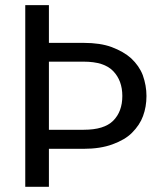

<svg xmlns="http://www.w3.org/2000/svg" viewBox="-20 -718 619 738"><path d="M301.8 -219.2Q380.4 -219.2 415 -253.9Q450.2 -289.1 450.2 -349.1Q450.2 -408.2 415 -444.8Q380.4 -481 301.8 -481H168V-219.2ZM77.1 0V-698.2H168V-553.2H301.8Q365.2 -553.2 409.2 -537.1Q455.6 -519.5 483.9 -494.1Q515.1 -464.8 528.8 -429.2Q543 -389.2 543 -349.1Q543 -307.6 529.8 -272Q517.6 -237.8 486.8 -207Q460.4 -180.7 412.1 -163.1Q365.2 -146 301.8 -146H168V0Z"/></svg>

Font: PoppinsZ
Style: Regular
Weight: 400
Designer: Ninad Kale (Devanagari), Jonny Pinhorn (Latin)
Foundry: Indian Type Foundry
Version: Version 3.002;FEAKit 1.0